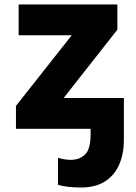

<svg xmlns="http://www.w3.org/2000/svg" viewBox="-20 -573 603 854"><path d="M51 0V-102L299 -416H63V-553H502V-441L263 -137H531V50Q531 109 511 157Q491 205 448.5 233Q406 261 340 261Q311 261 284 258Q257 255 238 249V129Q268 138 295 138Q333 138 358 114.5Q383 91 383 23V0Z"/></svg>

Font: Noto Sans Mono SemiCondensed Black
Style: Regular
Weight: 900
Width: 4
Designer: Monotype Design Team
Foundry: Monotype Imaging Inc.
Version: Version 2.014; ttfautohint (v1.8.4.7-5d5b)